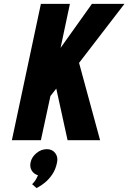

<svg xmlns="http://www.w3.org/2000/svg" viewBox="-20 -720 659 986"><path d="M145 226 168 246Q167 246 180 239Q193 232 212 216.5Q231 201 248.5 175.5Q266 150 273 114Q279 86 263.5 66Q248 46 221 46Q192 46 167.5 66Q143 86 137 114Q132 138 143 156Q154 174 175 180Q170 192 163.5 203Q157 214 145 226ZM291 -474 339 -700H190L41 0H190L239 -227L269 -265L327 0H494L386 -397L619 -700H452Z"/></svg>

Font: Advent Pro ExtraBold
Style: Italic
Weight: 800
Italic angle: -12°
Version: Version 3.000